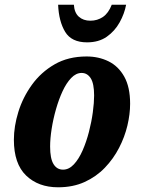

<svg xmlns="http://www.w3.org/2000/svg" viewBox="-20 -786 598 816"><path d="M227 10Q143 10 91 -40Q39 -90 39 -192Q39 -249 58 -310.5Q77 -372 115.5 -425.5Q154 -479 212 -512.5Q270 -546 348 -546Q399 -546 441 -525.5Q483 -505 508 -460.5Q533 -416 533 -345Q533 -301 521.5 -252.5Q510 -204 486 -157.5Q462 -111 425.5 -73Q389 -35 339.5 -12.5Q290 10 227 10ZM248 -65Q273 -65 294 -87.5Q315 -110 331 -146.5Q347 -183 358 -225.5Q369 -268 374.5 -309Q380 -350 380 -380Q380 -431 365.5 -453.5Q351 -476 327 -476Q303 -476 282.5 -454.5Q262 -433 246 -398.5Q230 -364 218 -322Q206 -280 199.5 -238.5Q193 -197 193 -163Q193 -112 207.5 -88.5Q222 -65 248 -65ZM350 -606Q284 -606 257 -650.5Q230 -695 227 -766H294Q296 -732 315 -715Q334 -698 364 -698Q394 -698 417.5 -714Q441 -730 455 -766H516Q509 -728 488.5 -691Q468 -654 434 -630Q400 -606 350 -606Z"/></svg>

Font: Noto Serif Condensed ExtraBold
Style: Italic
Weight: 800
Width: 3
Italic angle: -12°
Designer: Monotype Design Team
Foundry: Monotype Imaging Inc.
Version: Version 2.014; ttfautohint (v1.8.4.7-5d5b)